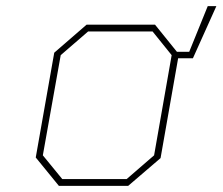

<svg xmlns="http://www.w3.org/2000/svg" viewBox="-20 -603 722 623"><path d="M171 0 96 -92 156 -432 261 -523H483L554 -435H594L654 -583H682L606 -414H558L501 -90L396 0ZM182 -22H391L480 -99L537 -424L475 -501H266L177 -424L119 -99Z"/></svg>

Font: Tomorrow Thin
Style: Italic
Weight: 250
Italic angle: -10°
Designer: Tony de Marco, Monica Rizzolli
Foundry: Just in Type
Version: Version 2.002